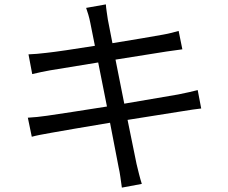

<svg xmlns="http://www.w3.org/2000/svg" viewBox="-20 -811 1040 876"><path d="M107 -274 125 -187C146 -193 174 -198 213 -205C262 -214 369 -232 482 -251L521 -49C528 -19 531 11 536 45L627 28C618 0 610 -34 603 -63L562 -264L808 -303C845 -309 877 -314 898 -316L882 -400C860 -394 832 -388 793 -380L547 -338L507 -539L740 -576C766 -580 797 -584 812 -586L795 -670C778 -665 753 -658 724 -653C682 -645 590 -630 493 -614L472 -722C469 -744 464 -772 463 -791L373 -775C380 -755 387 -733 392 -707L413 -602C319 -587 232 -574 193 -570C161 -566 135 -564 110 -563L127 -473C157 -480 180 -485 208 -490L428 -526L468 -325C354 -307 245 -290 195 -283C169 -279 130 -275 107 -274Z"/></svg>

Font: Noto Sans KR
Style: Regular
Weight: 400
Designer: Ryoko NISHIZUKA 西塚涼子 (kana, bopomofo & ideographs); Paul D. Hunt (Latin, Greek & Cyrillic); Sandoll Communications 산돌커뮤니
Foundry: Adobe
Version: Version 2.004;hotconv 1.0.118;makeotfexe 2.5.65603